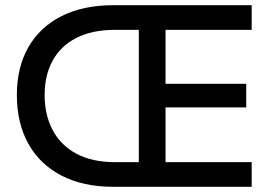

<svg xmlns="http://www.w3.org/2000/svg" viewBox="-20 -720 1043 740"><path d="M418 0Q300 0 216.5 -43.5Q133 -87 89 -166.5Q45 -246 45 -354Q45 -460 89 -537.5Q133 -615 216.5 -657.5Q300 -700 418 -700H950V-605H425Q335 -605 274.5 -574Q214 -543 183 -486.5Q152 -430 152 -354Q152 -277 183 -218.5Q214 -160 274.5 -127.5Q335 -95 425 -95H950V0ZM515 -38V-656H618V-38ZM566 -306V-397H929V-306Z"/></svg>

Font: SUSE Thin Medium
Style: Regular
Weight: 500
Version: Version 1.000